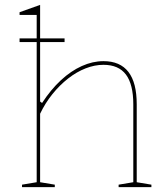

<svg xmlns="http://www.w3.org/2000/svg" viewBox="-20 -765 679 785"><path d="M60 -608H244V-593H60ZM599 -10V0H465V-10L525 -20V-338Q525 -420 495 -460Q465 -500 403 -500Q367 -500 330 -485.5Q293 -471 258.5 -444Q224 -417 194.5 -380.5Q165 -344 144 -300V-20L204 -10V0H70V-10L130 -20V-704H60V-715L144 -745V-350L152 -344Q188 -399 229 -437Q270 -475 314.5 -495Q359 -515 403 -515Q437 -515 462.5 -504Q488 -493 505 -471Q522 -449 530.5 -416Q539 -383 539 -338V-20Z"/></svg>

Font: Kalnia Thin
Style: Regular
Weight: 250
Designer: Frida Medrano
Foundry: Frida Medrano
Version: Version 1.105